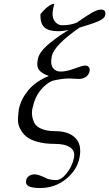

<svg xmlns="http://www.w3.org/2000/svg" viewBox="-20 -718 550 966"><path d="M325.7 -567.9Q298.3 -561 272 -561Q225.6 -561 204.1 -579.6Q182.6 -598.1 183.1 -646Q213.4 -685.5 244.6 -698.2H253.4Q252.9 -695.3 251 -688.5Q249 -681.6 248 -678.2Q238.8 -634.8 254.2 -612.8Q269.5 -590.8 293.5 -590.8Q332.5 -590.8 366.2 -604Q416.5 -639.6 443.8 -654.8Q471.2 -669.9 488.3 -669.9Q515.1 -669.9 509.3 -641.1Q505.9 -624.5 473.9 -610.8Q441.9 -597.2 379.9 -579.1Q252 -490.2 240.7 -435.1Q232.4 -396.5 245.8 -377.2Q259.3 -357.9 284.2 -357.9Q314 -357.9 354.7 -373Q395.5 -388.2 407.7 -388.2Q420.4 -388.2 426.8 -380.4Q433.1 -372.6 430.7 -359.9Q426.8 -340.8 411.6 -330.8Q396.5 -320.8 376 -320.8Q368.2 -320.8 352.8 -322Q337.4 -323.2 330.6 -323.2Q289.1 -323.2 242.2 -311Q209.5 -296.4 182.4 -262.2Q155.3 -228 145 -179.2Q138.7 -158.2 141.6 -136.5Q144.5 -114.7 154.1 -97.4Q163.6 -80.1 190.4 -69.1Q217.3 -58.1 258.3 -58.1Q325.7 -58.1 359.6 -23.4Q393.6 11.2 379.4 78.1Q366.7 138.7 311.5 183.3Q256.3 228 180.7 228Q144 228 125.5 219.5Q106.9 210.9 111.8 188Q114.7 174.8 126.5 167Q138.2 159.2 154.3 159.2Q172.4 159.2 206.5 175.8Q228 188 262.2 188Q288.1 188 315.2 154.3Q342.3 120.6 351.6 78.1Q359.4 42 333.5 23.9Q307.6 5.9 256.6 5.9Q205.6 5.9 168.5 -4.4Q131.3 -14.6 111.6 -31.7Q91.8 -48.8 80.6 -71.5Q69.3 -94.2 70.3 -119.4Q71.3 -144.5 75.2 -169.9Q85.9 -219.7 122.3 -263.9Q158.7 -308.1 225.6 -335.9Q189.9 -348.6 176.3 -366.2Q162.6 -383.8 170.4 -420.9Q174.3 -440.4 190.4 -461.2Q206.5 -481.9 232.9 -502.9Q259.3 -523.9 278.3 -537.1Q297.4 -550.3 325.7 -567.9Z"/></svg>

Font: Linux Biolinum O
Style: Italic
Weight: 400
Italic angle: -12°
Designer: Philipp H. Poll
Foundry: Philipp H. Poll
Version: Version 1.1.3